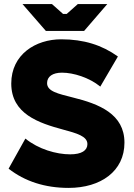

<svg xmlns="http://www.w3.org/2000/svg" viewBox="-20 -906 654 938"><path d="M204 -755H391L504 -886H360L306 -838H288L234 -886H90ZM315 12C473 12 588 -70 588 -209C588 -349 465 -398 335 -430C265 -448 210 -459 210 -500C210 -532 237 -551 283 -551C339 -551 416 -527 470 -483L556 -630C478 -686 389 -714 279 -714C154 -714 35 -640 35 -498C35 -349 170 -305 288 -273C354 -255 407 -241 407 -202C407 -171 379 -152 323 -152C255 -152 168 -177 104 -229L22 -82C101 -20 200 12 315 12Z"/></svg>

Font: Fixel Display ExtraBold
Style: Regular
Weight: 800
Designer: AlfaBravo + MacPaw
Foundry: Kyrylo Tkachov, Marchela Mozhyna, Serhii Makarenko, Maria Weinstein, Zakhar Kryvoshyya
Version: Version 1.211